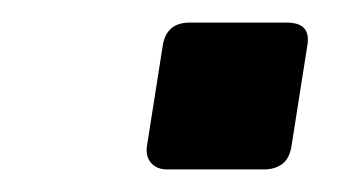

<svg xmlns="http://www.w3.org/2000/svg" viewBox="-20 -471 303 170"><path d="M128 -321Q119 -321 114 -326.5Q109 -332 110 -341L124 -430Q127 -451 148 -451H234Q256 -451 252 -430L238 -341Q236 -330 229.5 -325.5Q223 -321 214 -321Z"/></svg>

Font: Exo Thin
Style: Bold Italic
Weight: 700
Italic angle: -9°
Version: Version 2.000